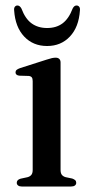

<svg xmlns="http://www.w3.org/2000/svg" viewBox="-20 -679 326 699"><path d="M200.5 -451.5V-60.5Q200.5 -48.5 205.2 -42.5Q210 -36.5 219 -34L243 -29Q250 -26.5 253.8 -23Q257.5 -19.5 257.5 -13.5Q257.5 -7.5 252.8 -3.8Q248 0 239 0H59Q50.5 0 45.8 -3.8Q41 -7.5 41 -13.5Q41 -19 44.5 -22.8Q48 -26.5 55 -28.5L80.5 -34Q89.5 -36.5 94.2 -42.5Q99 -48.5 99 -60V-383.5Q99 -393 95.8 -397.2Q92.5 -401.5 85 -402.5L50 -403.5Q43 -404.5 39.8 -407.5Q36.5 -410.5 36.5 -415.5Q36.5 -421 40.5 -424.5Q44.5 -428 53 -431L150 -462Q162 -466 169.2 -467.5Q176.5 -469 183 -469Q191 -469 195.8 -464.5Q200.5 -460 200.5 -451.5ZM151.5 -577Q185 -577 207.8 -594Q230.5 -611 244.5 -648Q250 -659 258.5 -659Q264.5 -659 268.2 -654.5Q272 -650 271 -641Q267 -580.5 234.5 -546Q202 -511.5 151.5 -511.5Q100.5 -511.5 68 -546Q35.5 -580.5 31.5 -641Q30.5 -650 34.2 -654.5Q38 -659 43.5 -659Q52 -659 58 -648Q72 -610.5 95.2 -593.8Q118.5 -577 151.5 -577Z"/></svg>

Font: Fraunces 48pt
Style: Regular
Weight: 400
Version: Version 1.000;[b76b70a41]